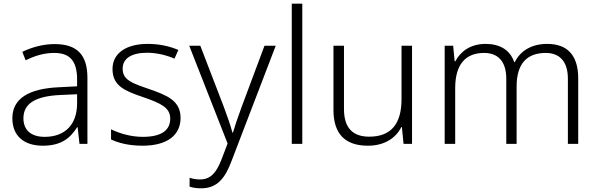

<svg xmlns="http://www.w3.org/2000/svg" viewBox="-20 -780 3237 1041"><path d="M276 -541C212 -541 151 -523 101 -499L119 -453C170 -478 219 -493 274 -493C355 -493 398 -454 398 -349V-312L301 -307C135 -300 47 -245 47 -139C47 -43 110 10 212 10C311 10 360 -30 398 -90H401L411 0H454V-358C454 -485 396 -541 276 -541ZM308 -265 398 -269V-217C397 -105 333 -38 222 -38C150 -38 107 -73 107 -139C107 -219 173 -259 308 -265Z M959 -141C959 -235 884 -264 789 -297C697 -329 645 -345 645 -408C645 -464 694 -494 778 -494C831 -494 885 -480 926 -462L947 -509C901 -529 845 -542 781 -542C665 -542 590 -492 590 -406C590 -313 658 -287 757 -253C853 -220 903 -196 903 -137C903 -76 859 -38 754 -38C691 -38 629 -56 582 -79V-24C621 -5 679 10 753 10C884 10 959 -45 959 -141Z M1006 -532 1214 -2 1180 87C1152 159 1120 193 1064 193C1042 193 1024 189 1008 184V232C1026 238 1046 241 1071 241C1156 241 1200 188 1235 94L1475 -532H1414L1290 -200C1269 -143 1252 -92 1243 -61H1240C1231 -97 1215 -143 1193 -202L1066 -532Z M1619 0V-760H1562V0Z M2214 -532H2157V-242C2157 -107 2099 -39 1982 -39C1892 -39 1845 -87 1845 -189V-532H1788V-184C1788 -53 1852 10 1975 10C2066 10 2127 -33 2156 -91H2159L2168 0H2214Z M2947 -542C2864 -542 2802 -506 2771 -443H2768C2746 -509 2690 -542 2613 -542C2530 -542 2476 -500 2449 -448H2445L2437 -532H2391V0H2448V-302C2448 -431 2504 -493 2605 -493C2679 -493 2725 -448 2725 -353V0H2781V-311C2781 -435 2837 -493 2939 -493C3013 -493 3059 -448 3059 -353V0H3115V-355C3115 -485 3052 -542 2947 -542Z"/></svg>

Font: Noto Sans Gujarati Light
Style: Regular
Weight: 300
Designer: Jelle Bosma - Monotype Design Team, Universal Thirst
Foundry: Monotype Imaging Inc.
Version: Version 2.106